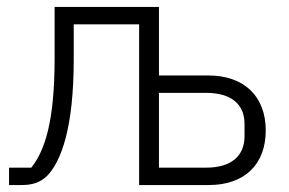

<svg xmlns="http://www.w3.org/2000/svg" viewBox="-20 -532 830 552"><path d="M6 -50H70C89 -74 106 -107 118 -157C130 -207 137 -273 137 -364V-512H437V-315H579C683 -315 744 -254 744 -157C744 -60 684 0 580 0H380V-462H192V-362C192 -263 183 -190 169 -136C155 -82 135 -46 115 -26C95 -7 73 0 42 0H6ZM573 -50C645 -50 683 -84 683 -140V-176C683 -232 645 -265 573 -265H437V-50Z"/></svg>

Font: Plexus Sans Light
Style: Regular
Weight: 300
Version: Version 2.001;PS 002.001;hotconv 1.0.70;makeotf.lib2.5.58329